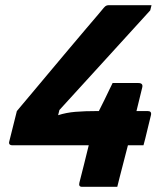

<svg xmlns="http://www.w3.org/2000/svg" viewBox="-20 -720 640 740"><path d="M414 -400H513Q533 -400 528 -382L506 -292H549Q565 -292 562 -277Q557 -257 551 -232Q545 -207 540 -186.5Q535 -166 533 -160H473L457 -98Q450 -71 442 -40Q434 -9 432 0H296Q282 0 286 -16Q294 -46 303.5 -85Q313 -124 322 -160H29Q11 -160 16 -176L45 -292Q45 -292 63 -313.5Q81 -335 110.5 -370Q140 -405 175 -447Q210 -489 245.5 -531Q281 -573 311 -608.5Q341 -644 360 -666Q379 -688 380 -690Q386 -697 390.5 -698.5Q395 -700 399 -700H564L559 -680Q477 -590 390.5 -495Q304 -400 209 -296L204 -276Q235 -286 270.5 -289Q306 -292 357 -292H361Q371 -311 382.5 -335Q394 -359 403 -377.5Q412 -396 414 -400Z"/></svg>

Font: Recursive Sn Lnr St XBd
Style: Italic
Weight: 800
Italic angle: -15°
Version: Version 1.079;hotconv 1.0.112;makeotfexe 2.5.65598; ttfautoh